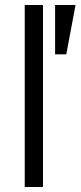

<svg xmlns="http://www.w3.org/2000/svg" viewBox="-20 -750 323 770"><path d="M79.2 -730V0H152.4V-730ZM201 -532.2H245.8L283 -730H201Z"/></svg>

Font: Secuela Light
Style: Regular
Weight: 300
Designer: Fernando Haro
Foundry: deFharo
Version: Version 1.708